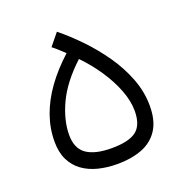

<svg xmlns="http://www.w3.org/2000/svg" viewBox="-125 -795 878 916"><g transform="rotate(-20 314.0 -337.0)"><path d="M261.4 -682.5 211.9 -621.9Q226.5 -610.7 241.1 -597.4Q255.7 -584.1 269.8 -570.6Q205.9 -512.6 161.6 -451.1Q117.4 -389.7 94.4 -325.2Q71.4 -260.7 71.4 -192.9Q71.4 -138.3 90.5 -99.7Q109.6 -61.1 143.4 -36.9Q177.2 -12.7 222 -1.5Q266.8 9.6 318.1 9.6Q389.4 9.6 443.1 -11Q496.9 -31.7 527 -77.6Q557.2 -123.5 557.2 -199.1Q557.2 -270.4 530.7 -339Q504.3 -407.6 460.7 -470.4Q417 -533.1 364.8 -587.2Q312.6 -641.2 261.4 -682.5ZM315.8 -524.3Q363.7 -474.9 401 -419Q438.4 -363 459.8 -307Q481.3 -251 481.3 -201Q481.3 -129.2 443.1 -100Q405 -70.8 318.1 -70.8Q233.6 -70.8 190.7 -100.8Q147.8 -130.8 147.8 -199.3Q147.8 -274 187.1 -357.7Q226.4 -441.4 315.8 -524.3Z"/></g></svg>

Font: Estedad-FD VF
Style: Regular
Weight: 100
Designer: Amin Abedi
Version: Version 7.3